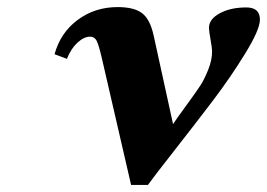

<svg xmlns="http://www.w3.org/2000/svg" viewBox="-20 -526 758 545"><path d="M235.8 -421.9Q218.3 -421.9 200 -405Q181.6 -388.2 169.9 -358.9L134.8 -372.1Q151.9 -433.6 200.7 -469.7Q249.5 -505.9 314 -505.9Q360.4 -505.9 383.1 -488.8Q405.8 -471.7 416 -425.8L471.2 -173.8Q482.9 -191.4 510.3 -228.8Q537.6 -266.1 548.8 -283.4Q560.1 -300.8 571 -328.1Q582 -355.5 582 -379.9Q582 -389.2 577.6 -413.8Q573.2 -438.5 573.2 -446.8Q573.2 -471.7 603.8 -488.3Q634.3 -504.9 679.2 -504.9Q717.8 -504.9 717.8 -470.2Q717.8 -441.9 675.5 -373.3Q633.3 -304.7 583.5 -239.3Q533.7 -173.8 474.4 -98.1Q415 -22.5 399.9 -1H352.1L270 -356.9Q260.3 -399.4 254.2 -410.6Q248 -421.9 235.8 -421.9Z"/></svg>

Font: Linguistics Pro
Style: Bold Italic
Weight: 700
Italic angle: -12°
Designer: Stefan Peev, Context Ltd
Foundry: Stefan Peev, Context Ltd
Version: Version 001.000